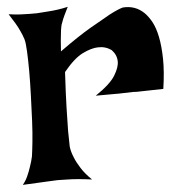

<svg xmlns="http://www.w3.org/2000/svg" viewBox="-20 -509 519 555"><path d="M4.9 -467.8Q23.4 -466.8 38.6 -467.3Q53.7 -467.8 64.5 -468.8Q77.1 -469.7 86.9 -470.7Q101.6 -472.7 117.2 -475.6Q130.9 -477.5 146 -481Q161.1 -484.4 175.8 -489.3Q169.9 -474.6 166 -463.9Q162.1 -453.1 160.2 -445.3Q157.2 -436.5 157.2 -430.7Q156.2 -423.8 156.2 -414.1Q155.3 -397.5 156.2 -360.4Q207 -404.3 241.7 -428.7Q276.4 -453.1 296.9 -466.8Q321.3 -482.4 335 -487.3Q371.1 -493.2 398.4 -470.7Q410.2 -460.9 420.9 -444.8Q431.6 -428.7 439.5 -402.3Q447.3 -376 451.2 -339.4Q455.1 -302.7 452.1 -252Q431.6 -250 415.5 -248Q399.4 -246.1 388.7 -245.1Q376 -243.2 365.2 -243.2L338.9 -240.2Q325.2 -238.3 305.2 -236.8Q285.2 -235.4 256.8 -232.4Q297.9 -265.6 310.1 -290.5Q322.3 -315.4 320.3 -332Q318.4 -350.6 302.7 -364.3Q284.2 -375 262.7 -372.1Q244.1 -370.1 219.7 -355.5Q195.3 -340.8 168 -300.8Q169.9 -238.3 172.4 -197.3Q174.8 -156.2 176.8 -130.9Q179.7 -101.6 181.6 -85Q184.6 -70.3 193.4 -53.7Q200.2 -40 212.9 -23.4Q225.6 -6.8 246.1 9.8Q203.1 7.8 175.8 9.8Q159.2 10.7 146.5 11.7Q132.8 13.7 117.2 15.6Q103.5 17.6 85.4 20Q67.4 22.5 45.9 25.4Q53.7 14.6 58.6 0.5Q63.5 -13.7 66.4 -26.4Q70.3 -41 72.3 -56.6Q73.2 -70.3 73.7 -97.7Q74.2 -125 72.8 -159.7Q71.3 -194.3 69.3 -231.9Q67.4 -269.5 64.5 -302.7Q61.5 -335.9 58.1 -360.8Q54.7 -385.7 50.8 -395.5Q45.9 -407.2 39.1 -418.9Q33.2 -429.7 24.4 -441.9Q15.6 -454.1 4.9 -467.8Z"/></svg>

Font: Irish Grover
Style: Regular
Weight: 400
Designer: Squid
Foundry: Font Diner, Inc DBA Sideshow
Version: Version 1.000